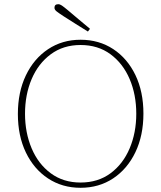

<svg xmlns="http://www.w3.org/2000/svg" viewBox="-20 -879 767 913"><path d="M363 14Q276 14 208.5 -30.5Q141 -75 103 -154Q65 -233 65 -337Q65 -441 103 -520.5Q141 -600 208.5 -645Q276 -690 363 -690Q451 -690 518.5 -645.5Q586 -601 624 -522Q662 -443 662 -339Q662 -235 624 -155.5Q586 -76 518.5 -31Q451 14 363 14ZM363 -11Q446 -11 505.5 -55Q565 -99 596.5 -173.5Q628 -248 628 -338Q628 -429 596.5 -503Q565 -577 505.5 -621Q446 -665 363 -665Q281 -665 221.5 -621Q162 -577 130.5 -503Q99 -429 99 -338Q99 -248 130.5 -173.5Q162 -99 221.5 -55Q281 -11 363 -11ZM408 -742 398 -729Q369 -747 339.5 -765.5Q310 -784 282 -802Q259 -817 249 -825Q239 -833 239 -842Q239 -859 257 -859Q265 -859 274.5 -852.5Q284 -846 302 -831Q327 -810 353.5 -787.5Q380 -765 408 -742Z"/></svg>

Font: Source Serif 4 SmText ExtraLight
Style: Regular
Weight: 200
Designer: Frank Grießhammer
Foundry: Adobe
Version: Version 4.005;hotconv 1.1.0;makeotfexe 2.6.0